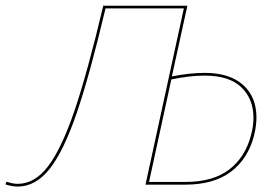

<svg xmlns="http://www.w3.org/2000/svg" viewBox="-37 -679 1028 706"><path d="M906 -247Q906 -216 897 -180Q875 -95 812 -47.5Q749 0 644 0H498L639 -648H351Q293 -403 245 -263Q197 -123 145.5 -58Q94 7 28 7Q7 7 -17 -1L-13 -11Q10 -3 28 -3Q91 -3 140.5 -68.5Q190 -134 237.5 -274Q285 -414 343 -659L348 -658H652L595 -398Q660 -411 716 -411Q807 -411 856.5 -367Q906 -323 906 -247ZM895 -246Q895 -315 850.5 -358Q806 -401 715 -401Q661 -401 593 -387L511 -10H645Q746 -10 805.5 -55.5Q865 -101 886 -182Q895 -215 895 -246Z"/></svg>

Font: Ysabeau Hairline
Style: Italic
Weight: 100
Italic angle: -12°
Designer: Christian Thalmann (Catharsis Fonts)
Version: Version 0.003